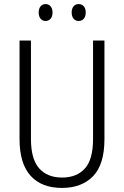

<svg xmlns="http://www.w3.org/2000/svg" viewBox="-20 -913 609 943"><path d="M493 -230Q493 -105 437 -47.5Q381 10 284 10Q184 10 130 -50Q76 -110 76 -230V-714H132V-231Q132 -132 172 -86.5Q212 -41 285 -41Q357 -41 397 -85.5Q437 -130 437 -230V-714H493ZM170 -852Q170 -871 179.5 -882Q189 -893 204 -893Q219 -893 228.5 -882Q238 -871 238 -852Q238 -832 228.5 -821Q219 -810 204 -810Q189 -810 179.5 -821Q170 -832 170 -852ZM332 -852Q332 -871 341.5 -882Q351 -893 366 -893Q382 -893 391.5 -882Q401 -871 401 -852Q401 -832 391.5 -821Q382 -810 366 -810Q351 -810 341.5 -821Q332 -832 332 -852Z"/></svg>

Font: Noto Sans Ethiopic Condensed Light
Style: Regular
Weight: 300
Width: 3
Designer: Monotype Design Team
Foundry: Monotype Imaging Inc.
Version: Version 2.102; ttfautohint (v1.8.4.7-5d5b)